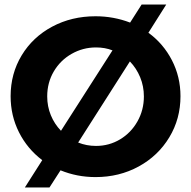

<svg xmlns="http://www.w3.org/2000/svg" viewBox="-20 -775 845 850"><path d="M779 -349Q779 -249 729.5 -167Q680 -85 594 -38Q508 9 403 9Q321 9 248 -21L199 55H90L167 -66Q101 -116 64 -189.5Q27 -263 27 -349Q27 -449 76 -530Q125 -611 211 -657Q297 -703 403 -703Q483 -703 556 -675L607 -755H716L637 -630Q703 -582 741 -508.5Q779 -435 779 -349ZM250 -196 478 -552Q445 -565 405 -565Q347 -565 297 -536.5Q247 -508 218 -458.5Q189 -409 189 -348Q189 -304 205 -265Q221 -226 250 -196ZM617 -348Q617 -393 600.5 -433Q584 -473 555 -503L326 -144Q363 -129 405 -129Q463 -129 511.5 -158Q560 -187 588.5 -237.5Q617 -288 617 -348Z"/></svg>

Font: Argentum Sans SemiBold
Style: Regular
Weight: 600
Designer: Julieta Ulanovsky (Modified by Cristiano Sobral)
Foundry: Julieta Ulanovsky
Version: Version 5.001;November 22, 2018;FontCreator 11.5.0.2425 64-b